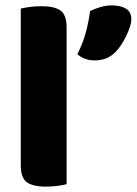

<svg xmlns="http://www.w3.org/2000/svg" viewBox="-20 -684 507 712"><path d="M151 8Q101 8 79 -8.5Q57 -25 57 -72V-652Q68 -655 88.5 -658Q109 -661 133 -661Q183 -661 205 -644.5Q227 -628 227 -581V-1Q216 2 195.5 5Q175 8 151 8ZM410 -493Q393 -475 373.5 -467.5Q354 -460 331 -460Q293 -460 267 -483Q288 -525 298.5 -564.5Q309 -604 314 -643Q330 -651 351.5 -657.5Q373 -664 395 -664Q427 -664 447 -652Q467 -640 467 -612Q467 -600 461.5 -583.5Q456 -567 448 -550.5Q440 -534 430 -518.5Q420 -503 410 -493Z"/></svg>

Font: Baloo Paaji 2 ExtraBold
Style: Regular
Weight: 800
Designer: Shuchita Grover, Noopur Datye and Ek Type
Foundry: Ek Type
Version: Version 1.640;hotconv 1.0.111;makeotfexe 2.5.65597; ttfautoh